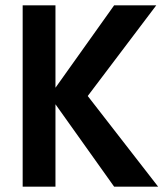

<svg xmlns="http://www.w3.org/2000/svg" viewBox="-20 -700 619 720"><path d="M65 0V-680H188V-371L408 -680H566L309 -340L573 0H408L188 -309V0Z"/></svg>

Font: Teachers SemiBold
Style: Regular
Weight: 600
Version: Version 1.001